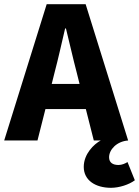

<svg xmlns="http://www.w3.org/2000/svg" viewBox="-28 -671 664 917"><path d="M233 -326C250 -390 267 -467 283 -535H287C304 -467 321 -390 338 -326L352 -270H219ZM502 226C541 226 588 211 616 190L581 103C570 110 554 117 538 117C511 117 493 106 493 80C493 44 529 4 584 0L381 -651H195L-8 0H151L189 -150H382L420 0H453C421 17 372 64 372 126C372 191 429 226 502 226Z"/></svg>

Font: Source Sans Pro
Style: Bold
Weight: 700
Designer: Paul D. Hunt
Foundry: Adobe Systems Incorporated
Version: Version 3.006;hotconv 1.0.111;makeotfexe 2.5.65597